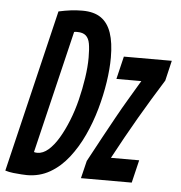

<svg xmlns="http://www.w3.org/2000/svg" viewBox="-81 -750 759 806"><g transform="rotate(5 298.0 -347.0)"><path d="M62 7Q55 7 39 6Q23 5 4.5 3Q-14 1 -30 -4L134 -689Q161 -695 185 -698Q209 -701 234 -701Q283 -701 312.5 -680.5Q342 -660 356 -619Q370 -578 370 -515Q370 -468 361.5 -411.5Q353 -355 336.5 -296.5Q320 -238 295 -184Q270 -130 236 -86.5Q202 -43 158.5 -18Q115 7 62 7ZM97 -90Q121 -90 143.5 -109.5Q166 -129 186 -162.5Q206 -196 223 -238.5Q240 -281 251.5 -327.5Q263 -374 270 -421Q277 -468 277 -507Q277 -543 273 -565.5Q269 -588 256.5 -599Q244 -610 221 -610Q218 -610 214.5 -610Q211 -610 207 -609L83 -92Q87 -91 90 -90.5Q93 -90 97 -90ZM289 0 307 -74Q339 -134 364.5 -180.5Q390 -227 412 -267Q434 -307 457 -345.5Q480 -384 506 -428H401L424 -524H626L606 -439Q581 -399 555.5 -357Q530 -315 505 -272Q480 -229 455.5 -185Q431 -141 407 -96H526L503 0Z"/></g></svg>

Font: Ubuntu Sans Mono SemiBold
Style: Italic
Weight: 600
Italic angle: -13.5°
Monospace: yes
Designer: Dalton Maag Ltd
Foundry: Dalton Maag Ltd
Version: Version 1.006